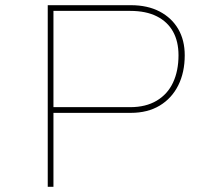

<svg xmlns="http://www.w3.org/2000/svg" viewBox="-20 -720 844 740"><path d="M164 0V-700H484Q549 -700 595.5 -675.5Q642 -651 667 -608Q692 -565 692 -507Q692 -441 667 -391Q642 -341 595.5 -313Q549 -285 484 -285H186V0ZM186 -307H482Q542 -307 584 -332Q626 -357 647 -402Q668 -447 668 -507Q668 -560 647 -598Q626 -636 584.5 -657Q543 -678 482 -678H186Z"/></svg>

Font: Lexend Mega Thin
Style: Regular
Weight: 250
Version: Version 1.007